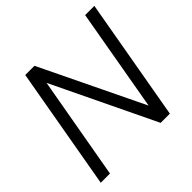

<svg xmlns="http://www.w3.org/2000/svg" viewBox="-175 -867 1036 1036"><g transform="rotate(-45 343.0 -349.5)"><path d="M609.9 -699.2H680.2L557.1 0H486.8L204.1 -587.9L100.1 0H29.8L152.8 -699.2H223.1L506.8 -111.8Z"/></g></svg>

Font: SVN-Poppins Light
Style: Italic
Weight: 300
Italic angle: -10°
Designer: Ninad Kale (Devanagari), Jonny Pinhorn (Latin)
Foundry: Indian Type Foundry
Version: Version 3.002 2017